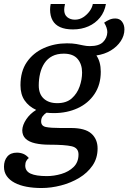

<svg xmlns="http://www.w3.org/2000/svg" viewBox="-47 -748 646 966"><path d="M162 198Q121 198 86.5 191.5Q52 185 26.5 171.5Q1 158 -13 138Q-27 118 -27 91Q-27 60 -10.5 40Q6 20 38 20Q55 20 70 26Q85 32 98 47Q91 52 85.5 61.5Q80 71 80 85Q80 113 107 125.5Q134 138 189 138Q225 138 262 127Q299 116 323.5 92Q348 68 348 29Q348 -4 314 -12Q280 -20 201 -20Q161 -20 130 -27Q99 -34 82 -50Q65 -66 65 -93Q66 -119 85 -147.5Q104 -176 135 -195Q98 -212 77 -242.5Q56 -273 56 -319Q56 -389 88 -435.5Q120 -482 173.5 -506Q227 -530 290 -530Q318 -530 337.5 -526.5Q357 -523 372.5 -519.5Q388 -516 405 -516Q451 -516 471.5 -536.5Q492 -557 493 -586Q493 -608 477 -634Q490 -643 503.5 -649Q517 -655 533 -655Q555 -655 567 -639Q579 -623 579 -600Q579 -569 560.5 -541Q542 -513 510.5 -494Q479 -475 438 -469Q449 -453 454.5 -432.5Q460 -412 460 -387Q460 -322 428.5 -275Q397 -228 343.5 -203.5Q290 -179 224 -179Q214 -179 205 -179.5Q196 -180 187 -181Q176 -174 168 -163.5Q160 -153 160 -137Q160 -114 184 -109Q208 -104 257 -104H310Q381 -104 412.5 -76Q444 -48 444 -1Q444 48 418.5 85Q393 122 351.5 147Q310 172 260 185Q210 198 162 198ZM241 -229Q287 -229 314 -253Q341 -277 353.5 -312.5Q366 -348 366 -383Q366 -425 343.5 -451.5Q321 -478 274 -478Q240 -478 216 -465.5Q192 -453 177 -430.5Q162 -408 155 -379Q148 -350 148 -318Q148 -275 173 -252Q198 -229 241 -229ZM320 -600Q281 -600 255.5 -611.5Q230 -623 217.5 -645.5Q205 -668 205 -700Q205 -713 208 -728H280Q278 -718 277 -711.5Q276 -705 276 -699Q276 -674 291.5 -661.5Q307 -649 330 -649Q353 -649 372 -661.5Q391 -674 404 -692Q417 -710 420 -728H486Q479 -688 456 -659.5Q433 -631 398 -615.5Q363 -600 320 -600Z"/></svg>

Font: Sansita Swashed Light Light
Style: Regular
Weight: 300
Version: Version 1.003